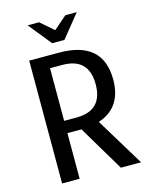

<svg xmlns="http://www.w3.org/2000/svg" viewBox="-130 -974 835 1057"><g transform="rotate(-15 287.5 -445.0)"><path d="M237 -760 132 -890H197L272 -825L347 -890H412L307 -760ZM90 0V-700H260Q510 -700 510 -480Q510 -320 373 -275L540 0H425L270 -260H190V0ZM190 -330H260Q410 -330 410 -480Q410 -630 260 -630H190Z"/></g></svg>

Font: Scada
Style: Regular
Weight: 400
Designer: Jovanny Lemonad
Foundry: Jovanny Lemonad
Version: Version 4.100;PS 004.100;hotconv 1.0.88;makeotf.lib2.5.64775